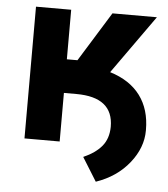

<svg xmlns="http://www.w3.org/2000/svg" viewBox="-50 -573 671 767"><g transform="rotate(5 285.5 -190.0)"><path d="M381.3 -293.5Q461.4 -269 502.7 -213.6Q543.9 -158.2 543.9 -76.2Q543.9 -74.7 543.9 -73.2Q543.9 -4.9 495.1 56.6Q445.3 119.1 362.3 147.5L303.7 53.2Q351.6 32.2 377 1.7Q402.3 -28.8 402.8 -76.2Q402.8 -194.8 254.4 -194.8H204.6V0H63.5V-528.3H204.6V-329.6H247.1L370.1 -528.3H548.3Z"/></g></svg>

Font: MAUL Bold
Style: Bold
Weight: 700
Designer: MAUL
Version: Version 1.0; 2020; ttfautohint (v1.8.3)